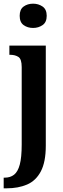

<svg xmlns="http://www.w3.org/2000/svg" viewBox="-34 -784 345 1044"><path d="M146 -632Q116 -632 94.5 -647.5Q73 -663 73 -698Q73 -733 94.5 -748.5Q116 -764 146 -764Q175 -764 197.5 -748.5Q220 -733 220 -698Q220 -663 197.5 -647.5Q175 -632 146 -632ZM-14 240V182H-8Q22 182 42.5 166Q63 150 73.5 111Q84 72 84 2V-419Q84 -463 66 -474.5Q48 -486 22 -486H17V-536H215V8Q215 97 188 148Q161 199 113 219.5Q65 240 2 240Z"/></svg>

Font: Noto Serif Ethiopic ExtraCondensed
Style: Bold
Weight: 700
Width: 2
Designer: Monotype Design Team
Foundry: Monotype Imaging Inc.
Version: Version 2.102; ttfautohint (v1.8.4.7-5d5b)